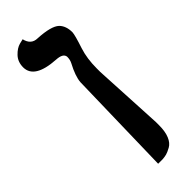

<svg xmlns="http://www.w3.org/2000/svg" viewBox="-255 -576 793 793"><g transform="rotate(-45 141.0 -179.5)"><path d="M125 200.2 136.2 -265.1Q138.7 -297.9 165 -347.2Q171.9 -360.4 171.9 -377.9Q169.9 -399.9 130.9 -401.9Q12.7 -409.2 12.2 -475.1Q12.2 -507.3 32 -528.1Q51.8 -548.8 72.3 -554.2L92.8 -559.1Q102.1 -518.6 139.2 -518.1Q214.4 -514.2 238.3 -491.7Q258.8 -471.2 258.8 -434.1Q258.3 -418.9 238.8 -359.9Q224.1 -314.5 224.1 -257.8V-236.8L240.2 71.8V89.8Q240.2 127 230.2 150.9Q220.2 174.8 202.6 184.3Q185.1 193.8 175 196.5Q165 199.2 151.9 200.2H150.9Z"/></g></svg>

Font: Linux Libertine O
Style: Semibold
Weight: 700
Designer: Philipp H. Poll
Foundry: Philipp H. Poll
Version: Version 5.0.0